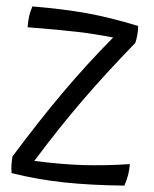

<svg xmlns="http://www.w3.org/2000/svg" viewBox="-20 -561 481 599"><path d="M385 -49Q384 -33 380 -16.5Q376 0 368 18Q263 17 179.5 8Q96 -1 16 -21Q15 -36 16 -49Q17 -62 19 -73Q104 -187 178 -274.5Q252 -362 333 -444Q276 -455 222 -461.5Q168 -468 66 -476Q68 -498 71 -511Q74 -524 81 -541Q177 -533 249.5 -520Q322 -507 411 -480Q411 -467 408.5 -452.5Q406 -438 402 -427Q309 -331 236.5 -246.5Q164 -162 87 -59Q172 -48 239.5 -46Q307 -44 385 -49Z"/></svg>

Font: Atma
Style: Regular
Weight: 400
Designer: Gregori Vincens, Jeremie Hornus, Riccardo Olocco, Yoann Minet.
Foundry: black foundry
Version: Version 1.102;PS 1.100;hotconv 1.0.86;makeotf.lib2.5.63406